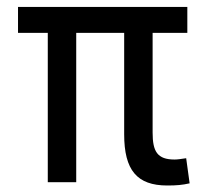

<svg xmlns="http://www.w3.org/2000/svg" viewBox="-20 -538 626 567"><path d="M474.1 9.8C501.5 9.8 518.1 8.3 540 3.4L529.8 -70.8C514.2 -68.4 503.9 -66.9 495.6 -66.9C444.3 -66.9 430.7 -90.8 430.7 -146.5V-440.9H533.2V-517.6H33.2V-440.9H121.1V0H205.1V-440.9H346.7V-141.6C346.7 -35.6 384.3 9.8 474.1 9.8Z"/></svg>

Font: Cascadia Mono PL SemiLight
Style: Regular
Weight: 350
Monospace: yes
Designer: Aaron Bell
Foundry: Saja Typeworks
Version: Version 2404.023